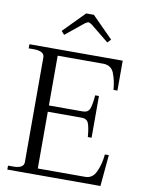

<svg xmlns="http://www.w3.org/2000/svg" viewBox="-99 -988 788 1056"><g transform="rotate(10 295.5 -460.5)"><path d="M196 -784 179 -803 295 -921H338L455 -803L437 -784L336 -866Q323 -875 317 -875Q310 -875 297 -866ZM553 -175 537 0H17V-22H45Q105 -22 105 -57V-642Q105 -677 45 -677H17V-700H538V-533H516Q512 -585 496 -625Q480 -665 435 -665H181V-387H370Q400 -387 409 -411Q418 -435 422 -486H443V-253H422Q418 -304 409 -328Q400 -352 370 -352H181V-35H446Q487 -35 506.5 -78Q526 -121 531 -175Z"/></g></svg>

Font: Taviraj Light
Style: Regular
Weight: 300
Designer: Katatrad Team
Foundry: CadsonDemak
Version: Version 1.001